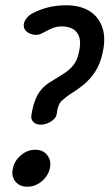

<svg xmlns="http://www.w3.org/2000/svg" viewBox="-20 -697 415 727"><path d="M135 -225Q116 -225 106 -235.5Q96 -246 99 -262Q104 -293 112.5 -316Q121 -339 135 -356Q149 -373 168 -385Q197 -403 219.5 -417Q242 -431 257.5 -450Q273 -469 279 -500Q290 -547 272.5 -572Q255 -597 213 -597Q191 -597 171.5 -587.5Q152 -578 135 -569Q120 -562 103 -566.5Q86 -571 77 -581Q69 -591 70 -603.5Q71 -616 80.5 -628Q90 -640 104 -647Q161 -677 230 -677Q284 -677 319 -655Q354 -633 367.5 -593Q381 -553 369 -499Q360 -455 340 -425Q320 -395 295 -375Q270 -355 245 -340Q230 -330 214.5 -316Q199 -302 195 -267Q194 -255 184 -245.5Q174 -236 160.5 -230.5Q147 -225 135 -225ZM84 10Q54 10 38 -10Q22 -30 29 -60Q35 -89 59.5 -109.5Q84 -130 114 -130Q143 -130 159 -109.5Q175 -89 169 -60Q162 -30 137.5 -10Q113 10 84 10Z"/></svg>

Font: Winky Sans
Style: Italic
Weight: 400
Italic angle: -8.97852°
Designer: Simon Atzbach
Foundry: typofactur
Version: Version 1.205